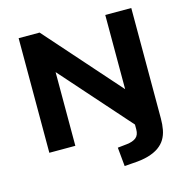

<svg xmlns="http://www.w3.org/2000/svg" viewBox="-126 -827 1122 1141"><g transform="rotate(-15 435.5 -256.5)"><path d="M501 192 490 76 546 70Q584 66 604 50Q624 34 624 -1V-64L650 -1L230 -475H249V0H89V-705H218L641 -227H622V-705H782V-25Q782 12 776 43.5Q770 75 755 100Q740 125 714 143.5Q688 162 649 173.5Q610 185 554 188Z"/></g></svg>

Font: Nunito Sans 10pt SemiExpanded ExtraBold
Style: Regular
Weight: 800
Width: 6
Designer: Vernon Adams
Foundry: Vernon Adams
Version: Version 3.101;gftools[0.9.27]